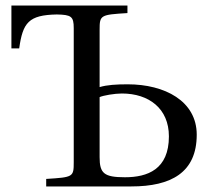

<svg xmlns="http://www.w3.org/2000/svg" viewBox="-20 -670 767 690"><path d="M21 -496H49C62 -589 83 -616 184 -618C236 -617 245 -611 245 -569V-87C245 -34 243 -33 146 -27V0H452C595 0 687 -50 687 -186C687 -307 572 -367 439 -367C398 -367 365 -365 338 -357V-563C338 -616 341 -617 438 -623V-650H21ZM338 -105V-321C351 -327 392 -334 418 -334C515 -334 587 -280 587 -180C587 -61 510 -33 429 -33C354 -33 338 -47 338 -105Z"/></svg>

Font: erewhon
Style: Regular
Weight: 400
Version: Version 1.0.0